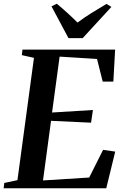

<svg xmlns="http://www.w3.org/2000/svg" viewBox="-32 -1009 665 1029"><path d="M-12.5 0 -9 -28.5 61.5 -43.5 150 -699 85 -713.5 88.5 -743H585L575.5 -571.5H518.5L488 -693L287.5 -705.5L247 -406L466 -419.5L456 -351.5L241.5 -361.5L198.5 -42L446 -57.5L520.5 -206L585.5 -196.5L537.5 0ZM335 -804.5 244 -975 272.5 -989Q301.5 -965 329.5 -939.5Q357.5 -914 383.5 -888Q418.5 -914.5 458.2 -939.2Q498 -964 538.5 -988L565 -972L411 -804.5Z"/></svg>

Font: Merriweather 96pt SemiBold
Style: Italic
Weight: 600
Italic angle: -7.8°
Version: Version 2.101